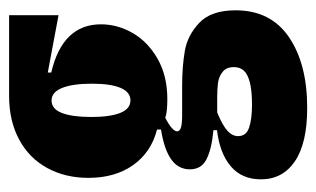

<svg xmlns="http://www.w3.org/2000/svg" viewBox="-160 -408 711 432"><g transform="rotate(-90 196.0 -192.5)"><path d="M8 38.7Q8 -4.5 37.4 -29.3Q66.8 -54.2 118.5 -60.2V-68.3Q76.2 -72.2 53.3 -83.8Q30.5 -95.3 30.5 -121.3Q30.5 -147.5 53.1 -163.4Q75.7 -179.3 120 -186.2V-195.2Q68.8 -208.3 40.1 -248.9Q11.3 -289.5 11.3 -349.5Q11.3 -401.5 33.4 -442.1Q55.5 -482.7 97.3 -505.3Q139.2 -528 195.5 -528H377.3V-416.8L248.3 -441V-433.2Q302.3 -420.7 329.6 -392.6Q356.8 -364.5 356.8 -321.5Q356.8 -283.7 336.9 -249.5Q317 -215.3 278.8 -193.7Q240.7 -172 188.2 -172Q158.8 -172 146.5 -176.7Q131.5 -169 123.8 -162.2Q116 -155.3 116 -150.2Q116 -143.8 125.1 -141.2Q134.2 -138.7 151.8 -138.7H218.2Q262 -138.7 297.2 -132.6Q332.3 -126.5 360.3 -99.9Q388.3 -73.3 388.3 -18.5Q388.3 60.5 328 101.6Q267.7 142.7 168.8 142.7Q89.3 142.7 48.7 115.1Q8 87.5 8 38.7ZM260.5 -22.2Q260.5 -39.3 249.6 -47.8Q238.7 -56.2 225 -58Q211.3 -59.8 193 -59.8H158.3Q128.3 -47.3 116.8 -36.4Q105.2 -25.5 105.2 -12.8Q105.2 5.7 124.8 12.1Q144.3 18.5 174.7 18.5Q207.8 18.5 226.4 13.6Q245 8.7 252.8 -0.1Q260.5 -8.8 260.5 -22.2ZM223.2 -341.8Q223.2 -384.3 213.8 -408.4Q204.3 -432.5 185.3 -432.5Q166.3 -432.5 157.3 -409.2Q148.3 -386 148.3 -343.2Q148.3 -300.7 157.5 -277.8Q166.7 -255 185.7 -255Q204.5 -255 213.8 -277.3Q223.2 -299.7 223.2 -341.8Z"/></g></svg>

Font: Bricolage Grotesque 96pt Condensed ExBd
Style: Regular
Weight: 800
Width: 3
Designer: Mathieu Triay
Foundry: Atelier Triay
Version: Version 1.001;Glyphs 3.2 (3207)